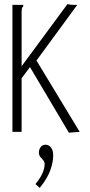

<svg xmlns="http://www.w3.org/2000/svg" viewBox="-20 -647 440 942"><path d="M127 -318 86 -263V0H41V-623H94V-616Q89 -612 87.5 -605Q86 -598 86 -582V-322L311 -627Q324 -623 344 -623H359L159 -350L371 0L318 4ZM175 275 154 256Q178 227 188.5 202.5Q199 178 199 158Q199 147 192 139Q185 131 178 123Q171 115 171 101Q171 85 180 74Q189 63 204 63Q219 63 230 76.5Q241 90 241 115Q241 149 226.5 189Q212 229 175 275Z"/></svg>

Font: Inconsolata Condensed Light
Style: Regular
Weight: 300
Width: 3
Monospace: yes
Designer: Raph Levien, Cyreal, Brenton Simpson
Foundry: Raph Levien, Cyreal, Google
Version: Version 3.001; ttfautohint (v1.8.2.53-6de2)